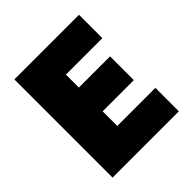

<svg xmlns="http://www.w3.org/2000/svg" viewBox="-192 -847 983 983"><g transform="rotate(-45 299.5 -355.5)"><path d="M64 -711H532V-542H268V-448H494V-276H268V-170H544V0H64Z"/></g></svg>

Font: Nebula Sans Black
Style: Regular
Weight: 900
Designer: Paul D. Hunt for Adobe (as Source Sans)
Foundry: Nebula Entertainment & Broadcasting LLC
Version: Version 1.010